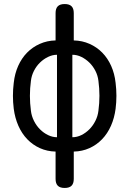

<svg xmlns="http://www.w3.org/2000/svg" viewBox="-20 -750 640 950"><path d="M345 135Q345 158 334 169Q323 180 300 180Q277 180 266 169Q255 158 255 135V0Q213 -1 177.5 -17Q142 -33 115 -61Q88 -89 71 -127.5Q54 -166 48 -212Q44 -244 44 -276Q44 -308 48 -340Q53 -386 70 -424Q87 -462 114 -489.5Q141 -517 177 -533Q213 -549 255 -550V-685Q255 -708 266 -719Q277 -730 300 -730Q323 -730 334 -719Q345 -708 345 -685V-550Q387 -549 423 -533Q459 -517 486 -489.5Q513 -462 530 -424Q547 -386 552 -340Q556 -308 556 -276Q556 -244 552 -212Q546 -166 529 -127.5Q512 -89 485 -61Q458 -33 422.5 -17Q387 -1 345 0ZM262 -71V-479Q240 -479 218 -468.5Q196 -458 178 -440.5Q160 -423 148 -399.5Q136 -376 133 -350Q128 -313 128 -276Q128 -239 133 -202Q136 -176 148 -152Q160 -128 178 -110Q196 -92 218 -81.5Q240 -71 262 -71ZM338 -479V-71Q361 -71 382.5 -81.5Q404 -92 422 -110Q440 -128 452 -152Q464 -176 467 -202Q472 -239 472 -276Q472 -313 467 -350Q464 -376 452 -399.5Q440 -423 422 -440.5Q404 -458 382.5 -468.5Q361 -479 338 -479Z"/></svg>

Font: Maple Mono NF CN
Style: Regular
Weight: 400
Monospace: yes
Designer: subframe7536
Version: Version 7.000